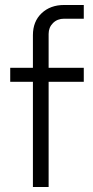

<svg xmlns="http://www.w3.org/2000/svg" viewBox="-20 -750 373 770"><path d="M112 0V-609Q112 -664 147 -697Q182 -730 237 -730H316V-675H237Q210 -675 192.5 -657.5Q175 -640 175 -614V0ZM21 -422V-478H316V-422Z"/></svg>

Font: SUSE Thin Light
Style: Regular
Weight: 300
Version: Version 1.000